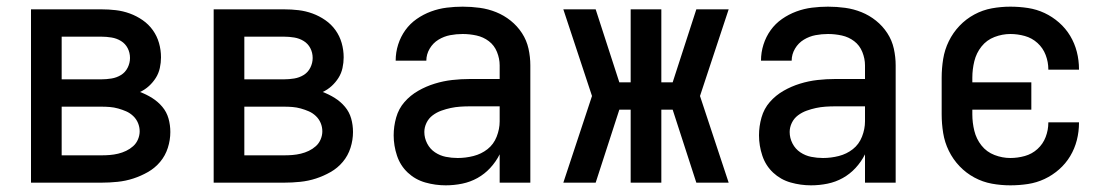

<svg xmlns="http://www.w3.org/2000/svg" viewBox="-20 -548 3328 576"><path d="M73 0V-520H284Q306 -520 327.5 -517.5Q349 -515 369.5 -507.5Q390 -500 408 -487.5Q426 -475 438.5 -457.5Q451 -440 457 -419Q463 -398 463 -376Q463 -360 459.5 -344Q456 -328 447.5 -314.5Q439 -301 427 -290Q415 -279 400 -272Q419 -265 436.5 -254Q454 -243 467 -227.5Q480 -212 485.5 -192.5Q491 -173 491 -152Q491 -128 483.5 -104.5Q476 -81 460.5 -62.5Q445 -44 424 -32Q403 -20 380 -12.5Q357 -5 332.5 -2.5Q308 0 284 0ZM165 -310H284Q299 -310 314.5 -312.5Q330 -315 343 -323Q356 -331 363 -345Q370 -359 370 -374Q370 -390 363 -403.5Q356 -417 343 -425Q330 -433 314.5 -435.5Q299 -438 284 -438H165ZM165 -82H284Q297 -82 309.5 -83Q322 -84 334.5 -87Q347 -90 358.5 -95.5Q370 -101 379.5 -109.5Q389 -118 394 -130Q399 -142 399 -154Q399 -167 394 -179Q389 -191 379.5 -200Q370 -209 358.5 -214Q347 -219 334.5 -222.5Q322 -226 309.5 -227Q297 -228 284 -228H165Z M621 0V-520H832Q854 -520 875.5 -517.5Q897 -515 917.5 -507.5Q938 -500 956 -487.5Q974 -475 986.5 -457.5Q999 -440 1005 -419Q1011 -398 1011 -376Q1011 -360 1007.5 -344Q1004 -328 995.5 -314.5Q987 -301 975 -290Q963 -279 948 -272Q967 -265 984.5 -254Q1002 -243 1015 -227.5Q1028 -212 1033.5 -192.5Q1039 -173 1039 -152Q1039 -128 1031.5 -104.5Q1024 -81 1008.5 -62.5Q993 -44 972 -32Q951 -20 928 -12.5Q905 -5 880.5 -2.5Q856 0 832 0ZM713 -310H832Q847 -310 862.5 -312.5Q878 -315 891 -323Q904 -331 911 -345Q918 -359 918 -374Q918 -390 911 -403.5Q904 -417 891 -425Q878 -433 862.5 -435.5Q847 -438 832 -438H713ZM713 -82H832Q845 -82 857.5 -83Q870 -84 882.5 -87Q895 -90 906.5 -95.5Q918 -101 927.5 -109.5Q937 -118 942 -130Q947 -142 947 -154Q947 -167 942 -179Q937 -191 927.5 -200Q918 -209 906.5 -214Q895 -219 882.5 -222.5Q870 -226 857.5 -227Q845 -228 832 -228H713Z M1317 8Q1286 8 1256 -0.5Q1226 -9 1203.5 -30Q1181 -51 1171 -81Q1161 -111 1161 -142Q1161 -169 1168.5 -195.5Q1176 -222 1193.5 -242Q1211 -262 1234.5 -275.5Q1258 -289 1284 -297Q1310 -305 1336.5 -308Q1363 -311 1390 -311H1479V-352Q1479 -372 1471 -392Q1463 -412 1446.5 -424.5Q1430 -437 1409.5 -441.5Q1389 -446 1368 -446Q1349 -446 1330.5 -442.5Q1312 -439 1295.5 -429Q1279 -419 1269 -402Q1259 -385 1259 -366H1167Q1167 -391 1174.5 -414.5Q1182 -438 1196 -457.5Q1210 -477 1230 -491Q1250 -505 1273 -513.5Q1296 -522 1320 -525Q1344 -528 1368 -528Q1394 -528 1419.5 -524.5Q1445 -521 1468.5 -511.5Q1492 -502 1512 -486Q1532 -470 1546 -448.5Q1560 -427 1565.5 -402Q1571 -377 1571 -352V0H1479V-85Q1468 -63 1451 -44.5Q1434 -26 1412.5 -14Q1391 -2 1366.5 3Q1342 8 1317 8ZM1353 -74Q1377 -74 1400.5 -80Q1424 -86 1442.5 -100.5Q1461 -115 1470 -138Q1479 -161 1479 -184V-229H1390Q1375 -229 1360.5 -228Q1346 -227 1332 -224Q1318 -221 1304 -216Q1290 -211 1278 -202Q1266 -193 1259.5 -179.5Q1253 -166 1253 -152Q1253 -134 1261.5 -117.5Q1270 -101 1285 -91Q1300 -81 1317.5 -77.5Q1335 -74 1353 -74Z M2166 0H2069L1998 -219H1964V0H1872V-219H1838L1767 0H1670L1756 -260L1670 -520H1767L1838 -301H1872V-520H1964V-301H1998L2069 -520H2166L2080 -260Z M2413 8Q2382 8 2352 -0.5Q2322 -9 2299.5 -30Q2277 -51 2267 -81Q2257 -111 2257 -142Q2257 -169 2264.5 -195.5Q2272 -222 2289.5 -242Q2307 -262 2330.5 -275.5Q2354 -289 2380 -297Q2406 -305 2432.5 -308Q2459 -311 2486 -311H2575V-352Q2575 -372 2567 -392Q2559 -412 2542.5 -424.5Q2526 -437 2505.5 -441.5Q2485 -446 2464 -446Q2445 -446 2426.5 -442.5Q2408 -439 2391.5 -429Q2375 -419 2365 -402Q2355 -385 2355 -366H2263Q2263 -391 2270.5 -414.5Q2278 -438 2292 -457.5Q2306 -477 2326 -491Q2346 -505 2369 -513.5Q2392 -522 2416 -525Q2440 -528 2464 -528Q2490 -528 2515.5 -524.5Q2541 -521 2564.5 -511.5Q2588 -502 2608 -486Q2628 -470 2642 -448.5Q2656 -427 2661.5 -402Q2667 -377 2667 -352V0H2575V-85Q2564 -63 2547 -44.5Q2530 -26 2508.5 -14Q2487 -2 2462.5 3Q2438 8 2413 8ZM2449 -74Q2473 -74 2496.5 -80Q2520 -86 2538.5 -100.5Q2557 -115 2566 -138Q2575 -161 2575 -184V-229H2486Q2471 -229 2456.5 -228Q2442 -227 2428 -224Q2414 -221 2400 -216Q2386 -211 2374 -202Q2362 -193 2355.5 -179.5Q2349 -166 2349 -152Q2349 -134 2357.5 -117.5Q2366 -101 2381 -91Q2396 -81 2413.5 -77.5Q2431 -74 2449 -74Z M3011 8Q2983 8 2955.5 3Q2928 -2 2903 -15.5Q2878 -29 2858.5 -49.5Q2839 -70 2826.5 -95.5Q2814 -121 2809.5 -149Q2805 -177 2805 -205V-315Q2805 -343 2809.5 -371Q2814 -399 2826.5 -424.5Q2839 -450 2858.5 -470.5Q2878 -491 2903 -504.5Q2928 -518 2955.5 -523Q2983 -528 3011 -528Q3038 -528 3064 -524Q3090 -520 3113.5 -509Q3137 -498 3157 -480.5Q3177 -463 3190.5 -440.5Q3204 -418 3210.5 -392.5Q3217 -367 3217 -340V-339H3125V-340Q3125 -362 3117 -383Q3109 -404 3092.5 -419Q3076 -434 3054.5 -440Q3033 -446 3011 -446Q2987 -446 2963.5 -437Q2940 -428 2924.5 -408.5Q2909 -389 2903 -364.5Q2897 -340 2897 -315V-301H3074V-219H2897V-205Q2897 -180 2903 -155.5Q2909 -131 2924.5 -111.5Q2940 -92 2963.5 -83Q2987 -74 3011 -74Q3033 -74 3054.5 -80Q3076 -86 3092.5 -101Q3109 -116 3117 -137Q3125 -158 3125 -180V-181H3217V-180Q3217 -153 3210.5 -127.5Q3204 -102 3190.5 -79.5Q3177 -57 3157 -39.5Q3137 -22 3113.5 -11Q3090 0 3064 4Q3038 8 3011 8Z"/></svg>

Font: Iosevka Semi-Condensed Medium
Style: Regular
Weight: 500
Monospace: yes
Designer: Belleve Invis
Foundry: Belleve Invis
Version: Version 27.3.5